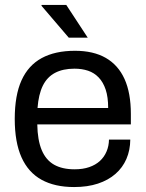

<svg xmlns="http://www.w3.org/2000/svg" viewBox="-20 -743 588 775"><path d="M279.1 12Q201 12 147.6 -17.5Q94.1 -47 66.8 -108Q39.5 -169 39.5 -263Q39.5 -358 66.8 -418.5Q94.1 -479 148.2 -508.5Q202.4 -538 282.7 -538Q356.9 -538 407 -509.3Q457.1 -480.5 482.7 -424.1Q508.2 -367.6 508.2 -283.2V-240.8H130.5Q131.5 -177.6 148.4 -137.2Q165.4 -96.8 198.4 -78.2Q231.4 -59.6 281 -59.6Q314.5 -59.6 340.1 -68.4Q365.6 -77.2 383.1 -93.1Q400.6 -109.1 410 -131.3Q419.5 -153.5 419.9 -179.4H505.9Q505.5 -136.8 490.3 -101.6Q475.1 -66.4 446.1 -41.1Q417.1 -15.7 375.1 -1.8Q333.1 12 279.1 12ZM131.5 -307.1H416.6Q416.6 -351.1 406.6 -381.2Q396.5 -411.3 378.4 -430.2Q360.4 -449.1 335.6 -457.5Q310.9 -465.8 280.4 -465.8Q234.1 -465.8 202.1 -448.9Q170.1 -432 152.8 -397Q135.6 -361.9 131.5 -307.1ZM334.1 -591H257.5L147.2 -720L148.2 -723H247.6Z"/></svg>

Font: Archivo SemiBold
Style: Regular
Weight: 600
Designer: Hector Gatti
Foundry: Omnibus-Type
Version: Version 2.001